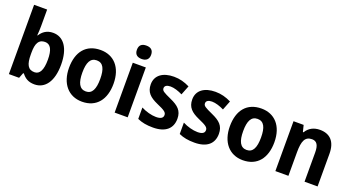

<svg xmlns="http://www.w3.org/2000/svg" viewBox="-51 -1365 3621 1979"><g transform="rotate(20 1759.0 -375.5)"><path d="M210 -578V-760H67V0H179L202 -59H210C242 -18 280 10 349 10C465 10 540 -91 540 -274C540 -457 466 -556 352 -556C284 -556 240 -524 210 -476H205C208 -508 210 -544 210 -578ZM305 -439C366 -439 394 -384 394 -276C394 -165 365 -108 307 -108C235 -108 210 -160 210 -267V-288C210 -388 235 -439 305 -439Z M1115 -274C1115 -456 1016 -557 873 -557C714 -557 627 -450 627 -274C627 -102 721 10 870 10C1030 10 1115 -103 1115 -274ZM773 -274C773 -385 802 -443 871 -443C941 -443 969 -384 969 -274C969 -164 941 -103 872 -103C802 -103 773 -164 773 -274Z M1299 -761C1252 -761 1221 -741 1221 -687C1221 -635 1253 -614 1299 -614C1344 -614 1377 -635 1377 -687C1377 -741 1345 -761 1299 -761ZM1370 -547H1227V0H1370Z M1857 -161C1857 -250 1808 -291 1721 -330C1635 -369 1614 -380 1614 -409C1614 -435 1637 -450 1678 -450C1717 -450 1766 -434 1810 -412L1850 -514C1794 -542 1740 -557 1677 -557C1556 -557 1477 -501 1477 -402C1477 -316 1524 -273 1610 -235C1698 -197 1719 -181 1719 -151C1719 -120 1695 -103 1642 -103C1593 -103 1529 -120 1478 -147V-22C1529 1 1581 10 1649 10C1787 10 1857 -54 1857 -161Z M2312 -161C2312 -250 2263 -291 2176 -330C2090 -369 2069 -380 2069 -409C2069 -435 2092 -450 2133 -450C2172 -450 2221 -434 2265 -412L2305 -514C2249 -542 2195 -557 2132 -557C2011 -557 1932 -501 1932 -402C1932 -316 1979 -273 2065 -235C2153 -197 2174 -181 2174 -151C2174 -120 2150 -103 2097 -103C2048 -103 1984 -120 1933 -147V-22C1984 1 2036 10 2104 10C2242 10 2312 -54 2312 -161Z M2879 -274C2879 -456 2780 -557 2637 -557C2478 -557 2391 -450 2391 -274C2391 -102 2485 10 2634 10C2794 10 2879 -103 2879 -274ZM2537 -274C2537 -385 2566 -443 2635 -443C2705 -443 2733 -384 2733 -274C2733 -164 2705 -103 2636 -103C2566 -103 2537 -164 2537 -274Z M3278 -557C3210 -557 3157 -528 3126 -475H3119L3101 -547H2990V0H3133V-259C3133 -380 3157 -438 3234 -438C3288 -438 3310 -398 3310 -320V0H3453V-358C3453 -493 3387 -557 3278 -557Z"/></g></svg>

Font: Noto Sans Georgian SemiCondensed Bold
Style: Regular
Weight: 700
Width: 4
Designer: Monotype Design Team, Akaki Razmadze
Foundry: Google LLC
Version: Version 2.005